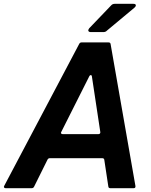

<svg xmlns="http://www.w3.org/2000/svg" viewBox="-58 -985 788 1005"><path d="M-29 0Q-34 0 -36.5 -3.5Q-39 -7 -36 -12L357 -756Q361 -763 369 -763H510Q520 -763 521 -754L651 -11V-9Q651 0 642 0H519Q510 0 509 -9L488 -148Q487 -157 477 -157H203Q195 -157 191 -150L120 -7Q116 0 108 0ZM458 -283Q462 -283 465 -286Q468 -289 467 -294L423 -585Q422 -592 417 -592Q413 -592 410 -587L263 -295L261 -290Q261 -287 263.5 -285Q266 -283 270 -283ZM417 -817Q411 -817 407.5 -819.5Q404 -822 404 -826Q404 -830 409 -837L524 -957Q531 -965 543 -965H640Q653 -965 653 -957Q653 -951 646 -945L502 -825Q495 -817 483 -817Z"/></svg>

Font: Open Sauce Two
Style: Bold Italic
Weight: 700
Italic angle: -10°
Designer: Alfredo Marco Pradil
Foundry: Creative Sauce Fz LLC
Version: Version 1.477